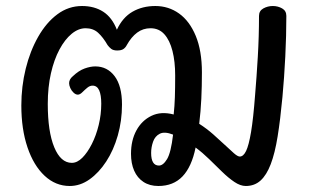

<svg xmlns="http://www.w3.org/2000/svg" viewBox="-20 -607 1048 639"><path d="M212 12Q165 12 128.5 -22Q92 -56 71.5 -116.5Q51 -177 51 -256Q51 -319 65.5 -378Q80 -437 107 -484.5Q134 -532 171 -559.5Q208 -587 253 -587Q294 -587 323.5 -568Q353 -549 369 -508Q388 -549 421 -568Q454 -587 497 -587Q541 -587 576 -562Q611 -537 631.5 -487.5Q652 -438 652 -366Q652 -320 650 -278Q648 -236 643 -195Q668 -179 689.5 -160Q711 -141 728.5 -124.5Q746 -108 758.5 -97Q771 -86 778 -86Q790 -86 799 -104.5Q808 -123 815.5 -167.5Q823 -212 829 -291Q834 -350 838 -418Q842 -486 842 -554Q842 -571 856.5 -579Q871 -587 888 -587Q905 -587 919 -579Q933 -571 933 -554Q933 -489 929.5 -419Q926 -349 920 -284Q913 -209 904 -153Q895 -97 881 -60.5Q867 -24 847 -6Q827 12 798 12Q780 12 760 -1.5Q740 -15 719 -35.5Q698 -56 676 -77.5Q654 -99 631 -116Q618 -52 587.5 -20Q557 12 507 12Q478 12 457.5 -1.5Q437 -15 426.5 -39Q416 -63 416 -95Q416 -140 434 -173Q452 -206 484 -221.5Q516 -237 558 -226Q561 -253 562 -283.5Q563 -314 563 -356Q563 -402 554 -437.5Q545 -473 527 -493Q509 -513 481 -513Q456 -513 436.5 -498.5Q417 -484 402 -457Q398 -449 391 -444Q384 -439 370 -439Q357 -439 350 -444.5Q343 -450 338 -457Q323 -483 306.5 -498Q290 -513 265 -513Q241 -513 218.5 -494.5Q196 -476 178 -442.5Q160 -409 149.5 -363Q139 -317 139 -261Q139 -169 160.5 -117Q182 -65 219 -65Q237 -65 254 -82Q271 -99 285.5 -127.5Q300 -156 308.5 -191Q317 -226 317 -262Q317 -291 310 -306.5Q303 -322 288 -322Q279 -322 270.5 -315Q262 -308 254 -300Q246 -292 239 -292Q232 -292 225 -298.5Q218 -305 214 -314Q210 -323 210 -330Q210 -343 222 -353Q242 -372 261.5 -379Q281 -386 297 -386Q337 -386 361.5 -353.5Q386 -321 386 -259Q386 -205 372 -156Q358 -107 333.5 -69.5Q309 -32 278 -10Q247 12 212 12ZM509 -56Q523 -56 536 -77.5Q549 -99 556 -159Q528 -170 512 -162Q496 -154 489.5 -135.5Q483 -117 483 -98Q483 -77 489.5 -66.5Q496 -56 509 -56Z"/></svg>

Font: Playpen Sans Thai
Style: Regular
Weight: 400
Designer: Sirin Gunkloy, Laura Meseguer, Veronika Burian, José Scaglione
Foundry: TypeTogether
Version: Version 2.000